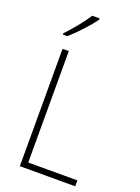

<svg xmlns="http://www.w3.org/2000/svg" viewBox="-175 -1024 799 1098"><g transform="rotate(20 225.0 -475.0)"><path d="M233 -942V-950H188C159 -904 109 -844 67 -799V-791H93C140 -831 200 -897 233 -942ZM93 0H430V-36H131V-714H93Z"/></g></svg>

Font: Noto Sans Malayalam SemiCondensed ExtraLight
Style: Regular
Weight: 200
Width: 4
Designer: Jelle Bosma - Monotype Design Team
Foundry: Monotype Imaging Inc.
Version: Version 2.104